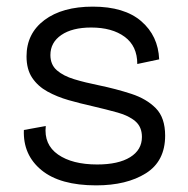

<svg xmlns="http://www.w3.org/2000/svg" viewBox="-20 -547 566 579"><path d="M270 12Q161 12 105 -34Q49 -80 52 -155L118 -167Q112 -111 155 -81Q198 -51 273 -51Q337 -51 372.5 -73Q408 -95 408 -134Q408 -164 388.5 -181Q369 -198 335 -207.5Q301 -217 258 -227Q222 -235 187 -245Q152 -255 123 -271Q94 -287 77 -312.5Q60 -338 60 -377Q60 -446 114 -486.5Q168 -527 260 -527Q355 -527 406 -483Q457 -439 460 -368L394 -354Q394 -408 356 -436Q318 -464 255 -464Q198 -464 165 -441.5Q132 -419 132 -381Q132 -352 151.5 -335Q171 -318 204 -308Q237 -298 277 -290Q330 -279 376 -264Q422 -249 450 -220.5Q478 -192 478 -138Q478 -61 420 -24.5Q362 12 270 12Z"/></svg>

Font: Bricolage Grotesque 10pt Light
Style: Regular
Weight: 300
Designer: Mathieu Triay
Foundry: Atelier Triay
Version: Version 1.000; ttfautohint (v1.8.4.7-5d5b);gftools[0.9.32]